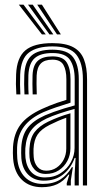

<svg xmlns="http://www.w3.org/2000/svg" viewBox="-20 -792 444 820"><path d="M334 0V-453.5Q334 -523 306.1 -558.4Q278.2 -593.8 204 -593.8Q138.5 -593.8 103.9 -567.8Q69.2 -541.8 66.2 -473.8Q65.5 -451.8 65.6 -431.1Q65.8 -410.5 67 -388.8H49.8Q48.2 -412.8 48 -432.5Q47.8 -452.2 48.8 -474.5Q51.8 -545.8 88.2 -576.8Q124.8 -607.8 204 -607.8Q261.2 -607.8 293.4 -590.1Q325.5 -572.5 338.6 -538.1Q351.8 -503.8 351.8 -453.5V0ZM172 -34.2Q211.2 -34.2 239.5 -52.8Q267.8 -71.2 283.1 -100.1Q298.5 -129 298.5 -159.8V-326.8Q267.2 -318.5 234.1 -307.4Q201 -296.2 178.8 -285.8Q135 -264.8 113.4 -236Q91.8 -207.2 88.2 -159Q87.5 -147.2 87.8 -137.8Q88 -128.2 88.8 -117.5Q93 -79 114.2 -56.6Q135.5 -34.2 172 -34.2ZM175.5 -49.2Q144.8 -49.2 126.9 -68.8Q109 -88.2 106.2 -119.5Q105.5 -128.5 105.4 -138.1Q105.2 -147.8 105.8 -157.2Q108.2 -202.2 127.8 -227.9Q147.2 -253.5 185 -272Q209.5 -283.8 232 -292.2Q254.5 -300.8 280.8 -308.2V-158.5Q280.8 -130 267.8 -105Q254.8 -80 231.2 -64.6Q207.8 -49.2 175.5 -49.2ZM177.5 -63Q202.2 -63 221.5 -75.9Q240.8 -88.8 251.9 -110.2Q263 -131.8 263 -157.2V-289.2Q245 -282.8 227.9 -275.4Q210.8 -268 191.8 -258.5Q156.2 -240.5 140.6 -217.5Q125 -194.5 123.2 -156.5Q123 -147 123.1 -138.1Q123.2 -129.2 124 -120.8Q126 -96 139.9 -79.5Q153.8 -63 177.5 -63ZM159 7.5Q106.2 7.5 73.6 -24Q41 -55.5 36 -114Q35 -126.5 35 -138.5Q35 -150.5 35.5 -163.8Q39 -221.5 67.6 -259.6Q96.2 -297.8 159.5 -326.8Q174.5 -333.8 189.9 -340Q205.2 -346.2 223.2 -352.6Q241.2 -359 263.5 -365.5V-453.5Q263.5 -492.2 250.9 -514.8Q238.2 -537.2 204 -537.2Q170 -537.2 154 -520.4Q138 -503.5 136.5 -469.5Q136 -457.2 136 -434.8Q136 -412.2 137 -388.8H119.5Q118.5 -411.2 118.5 -433.5Q118.5 -455.8 119 -470.8Q120.8 -513.5 141.6 -532.4Q162.5 -551.2 204 -551.2Q249.2 -551.2 265.2 -524.9Q281.2 -498.5 281.2 -453.5V-353.5Q249.8 -344 219.2 -333.5Q188.8 -323 166 -313.2Q111.5 -289 83.5 -252.6Q55.5 -216.2 53 -162.5Q52.8 -150.8 52.8 -139Q52.8 -127.2 53.8 -115.2Q57.8 -64.8 86.4 -35.6Q115 -6.5 163.2 -6.5Q208 -6.5 237.9 -25.6Q267.8 -44.8 287 -78H291.2L282.5 -21.5V0H265.2L265 -9.5L276 -46.2H272.5Q251.5 -18 223.9 -5.2Q196.2 7.5 159 7.5ZM298.8 0V-48.2L302.8 -117.5H298.8Q282.8 -73 249.2 -46.6Q215.8 -20.2 167.2 -20.5Q126.5 -20.5 100.8 -45.9Q75 -71.2 71.2 -116.2Q70.5 -127.8 70.4 -138.5Q70.2 -149.2 70.8 -161.2Q73.5 -213.8 97.5 -245.2Q121.5 -276.8 172.5 -299.5Q187.8 -306.2 209 -313.9Q230.2 -321.5 253.6 -328.8Q277 -336 299 -341.8V-453.5Q299 -506 279.2 -535.8Q259.5 -565.5 204 -565.5Q153.2 -565.5 128.4 -543.8Q103.5 -522 101.2 -471Q100.8 -456.2 100.8 -433.9Q100.8 -411.5 102.2 -388.8H84.5Q83.2 -410.2 83.1 -432.8Q83 -455.2 83.8 -471.2Q86 -528.8 114.2 -554.2Q142.5 -579.8 204 -579.8Q268 -579.8 292.2 -547.6Q316.5 -515.5 316.5 -453.5V0ZM159 -645 60.5 -772H80.5L175.5 -645ZM191.2 -645 99.8 -772H119.8L207.8 -645ZM223.5 -645 139 -772H159L240 -645Z"/></svg>

Font: Big Shoulders Inline Text Thin Medium
Style: Regular
Weight: 500
Version: Version 2.002